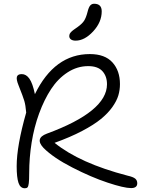

<svg xmlns="http://www.w3.org/2000/svg" viewBox="-20 -966 759 1034"><path d="M387.2 -747.1Q371.1 -747.1 362.1 -753.7Q353 -760.3 353 -772Q353 -775.4 354 -778.8Q355 -782.2 356 -784.7Q356.9 -787.1 359.9 -790.3Q362.8 -793.5 364.5 -795.4Q366.2 -797.4 370.8 -801Q375.5 -804.7 378.2 -806.6Q380.9 -808.6 387.2 -813Q393.6 -817.4 397 -819.8Q422.9 -838.4 433.1 -854.5Q443.4 -870.6 451.2 -900.9Q457.5 -926.8 465.8 -936.3Q474.1 -945.8 486.8 -945.8Q527.8 -945.8 527.8 -904.8Q527.8 -846.7 481.7 -796.9Q435.5 -747.1 387.2 -747.1ZM113.8 47.9Q89.4 47.9 79.6 18.8Q69.8 -10.3 69.8 -70.8Q69.8 -180.2 121.1 -359.9Q117.7 -399.4 111.1 -422.1Q104.5 -444.8 80.1 -505.9Q66.9 -538.1 71 -552.5Q75.2 -566.9 97.2 -566.9Q121.1 -566.9 138.4 -542.2Q155.8 -517.6 168 -459Q273.4 -674.8 463.9 -674.8Q544.9 -674.8 585.4 -630.1Q626 -585.4 626 -513.2Q626 -481.4 617.4 -452.4Q608.9 -423.3 585.2 -389.6Q561.5 -356 523.4 -325Q485.4 -293.9 421.9 -260.5Q358.4 -227.1 273.9 -196.8Q409.7 -86.9 667 -20Q697.3 -13.2 708.3 -3.9Q719.2 5.4 719.2 21Q719.2 46.9 686 46.9Q647.9 46.9 559.6 17.6Q471.2 -11.7 369.4 -64Q267.6 -116.2 214.8 -168.9Q165.5 -221.2 231.9 -246.1Q556.2 -365.2 556.2 -512.2Q556.2 -555.7 531.5 -582.8Q506.8 -609.9 455.1 -609.9Q396 -609.9 344.2 -576.4Q292.5 -543 255.1 -486.1Q217.8 -429.2 190.7 -355Q163.6 -280.8 150.4 -198.5Q137.2 -116.2 137.2 -33.2Q137.2 3.9 135 20.8Q132.8 37.6 128.4 42.7Q124 47.9 113.8 47.9Z"/></svg>

Font: Shantell Sans Irregular Bouncy
Style: Regular
Weight: 300
Designer: Stephen Nixon, Anya Danilova, Shantell Martin
Foundry: Arrow Type
Version: Version 1.006;[9816181b4]